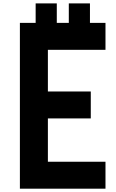

<svg xmlns="http://www.w3.org/2000/svg" viewBox="-20 -1138 700 1158"><path d="M100 0H616.2V-162.5H268.8V-423.8H527.5V-586.2H268.8V-837.5H616.2V-1000H522.5V-1117.5H395V-1000H322.5V-1117.5H195V-1000H100Z"/></svg>

Font: Basalte Marquee
Style: Regular
Weight: 400
Designer: Ange Degheest & Benjamin Gomez & Eugénie Bidaut
Foundry: Velvetyne Type Foundry
Version: Version 1.000;FEAKit 1.0